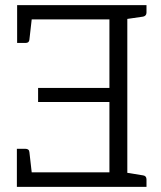

<svg xmlns="http://www.w3.org/2000/svg" viewBox="-20 -731 629 751"><path d="M478 -657V-55L540 -45Q553 -43 553 -29V0H46V-149H79Q94 -149 95 -136L104 -57H408V-332H129V-387H408V-655H104L95 -576Q94 -563 80 -563H47V-711H553V-682Q553 -669 540 -666Z"/></svg>

Font: Aleo Light
Style: Regular
Weight: 300
Designer: Alessio Laiso
Foundry: Alessio Laiso
Version: Version 2.000